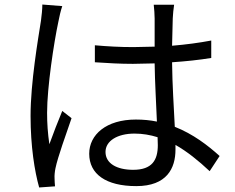

<svg xmlns="http://www.w3.org/2000/svg" viewBox="-20 -791 1040 848"><path d="M255 -764 167 -771C167 -750 164 -723 161 -700C148 -617 115 -426 115 -279C115 -144 133 -34 153 37L223 32C222 21 221 7 221 -3C220 -15 222 -34 225 -48C235 -97 272 -199 296 -269L255 -301C238 -260 214 -199 198 -154C191 -203 188 -245 188 -293C188 -405 218 -603 238 -696C241 -714 249 -747 255 -764ZM676 -185 677 -150C677 -84 652 -41 568 -41C496 -41 446 -69 446 -120C446 -169 499 -201 574 -201C610 -201 644 -195 676 -185ZM749 -770H659C661 -753 663 -726 663 -709V-585L569 -583C509 -583 456 -586 399 -591V-516C458 -512 510 -509 567 -509L663 -511C664 -429 670 -331 673 -254C644 -260 613 -263 580 -263C449 -263 374 -196 374 -112C374 -22 448 31 582 31C717 31 755 -48 755 -130V-151C806 -122 856 -82 906 -35L950 -102C898 -149 833 -199 752 -231C748 -315 741 -415 740 -516C800 -520 858 -526 913 -535V-612C860 -602 801 -594 740 -589C741 -636 742 -683 743 -710C744 -730 746 -750 749 -770Z"/></svg>

Font: Noto Sans CJK HK
Style: Regular
Weight: 400
Designer: Ryoko NISHIZUKA 西塚涼子 (kana, bopomofo & ideographs); Paul D. Hunt (Latin, Greek & Cyrillic); Sandoll Communications 산돌커뮤니
Foundry: Adobe
Version: Version 2.004;hotconv 1.0.118;makeotfexe 2.5.65603